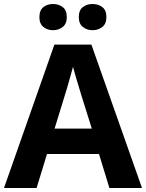

<svg xmlns="http://www.w3.org/2000/svg" viewBox="-20 -940 730 960"><path d="M527 0 475 -170H215L163 0H0L252 -717H437L690 0ZM387 -463Q382 -480 374 -506Q366 -532 358 -559Q350 -586 345 -606Q340 -586 331.5 -556.5Q323 -527 315.5 -500.5Q308 -474 304 -463L253 -297H439ZM177 -854Q177 -889 197 -904.5Q217 -920 244.9 -920Q272.8 -920 293.4 -904.6Q314 -889.2 314 -854.4Q314 -821 293.4 -805Q272.8 -789 244.9 -789Q217 -789 197 -805.2Q177 -821.5 177 -854ZM374 -854Q374 -889 394.1 -904.5Q414.3 -920 442.6 -920Q471 -920 491.5 -904.6Q512 -889.2 512 -854.4Q512 -821 491.4 -805Q470.9 -789 443 -789Q414.5 -789 394.2 -805.2Q374 -821.5 374 -854Z"/></svg>

Font: Noto Sans Tangsa
Style: Regular
Weight: 400
Designer: David Williams
Foundry: Google LLC
Version: Version 1.504